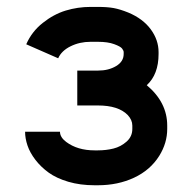

<svg xmlns="http://www.w3.org/2000/svg" viewBox="-20 -532 565 564"><path d="M343.3 -378.9Q343.3 -383.3 338.6 -389.4Q334 -395.5 315.4 -402.3Q296.9 -409.2 267.6 -409.2H246.1Q213.9 -409.2 187.3 -396Q160.6 -382.8 150.9 -360.8L57.1 -401.9Q73.2 -439 105.5 -464.6Q137.7 -490.2 173.1 -501Q208.5 -511.7 246.1 -511.7H267.6Q295.4 -511.7 314 -508.3Q332.5 -504.9 356.9 -495.1Q399.9 -477.1 422.9 -445.8Q445.8 -414.6 445.8 -378.9V-373.5Q445.8 -313.5 411.1 -281.7Q471.2 -231.4 471.2 -163.1V-153.3Q471.2 -111.8 447.8 -74.2Q421.4 -32.2 373.8 -10Q326.2 12.2 267.6 12.2H257.8Q215.8 12.2 180.9 2Q146 -8.3 123 -24.9Q100.1 -41.5 84 -62.5Q67.9 -83.5 60.8 -104.5Q53.7 -125.5 53.7 -145H156.2Q156.2 -128.9 174.3 -115.2Q207.5 -90.3 257.8 -90.3H267.6Q292 -90.3 313.5 -95.7Q335 -101.1 351.8 -116Q368.7 -130.9 368.7 -153.3V-163.1Q368.7 -179.7 355 -194.3Q327.6 -222.2 267.6 -222.2H207V-324.7H268.6Q298.8 -324.7 321 -337.9Q343.3 -351.1 343.3 -373.5Z"/></svg>

Font: Anka/Coder Condensed
Style: Bold
Weight: 700
Width: 4
Monospace: yes
Version: Version 001.100